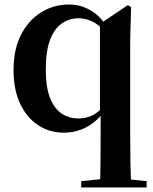

<svg xmlns="http://www.w3.org/2000/svg" viewBox="-20 -572 680 851"><path d="M340 259V231L446 220H525L630 231V259ZM262 16Q199 16 148.5 -17.5Q98 -51 69 -113Q40 -175 40 -262Q40 -352 72.5 -416.5Q105 -481 161 -516.5Q217 -552 287 -552Q334 -552 377.5 -528.5Q421 -505 452 -456L458 -453L442 -437Q413 -466 385.5 -478.5Q358 -491 328 -491Q287 -491 254 -468Q221 -445 202 -395.5Q183 -346 183 -264Q183 -185 202 -137.5Q221 -90 253.5 -68.5Q286 -47 327 -47Q360 -47 386 -59Q412 -71 440 -100L454 -84H446Q410 -33 363.5 -8.5Q317 16 262 16ZM423 259Q425 201 425.5 142Q426 83 426 25V-68L423 -81V-463V-466L546 -549L561 -541L557 -389V25Q557 83 558 142Q559 201 561 259Z"/></svg>

Font: Noto Serif SC ExtraLight
Style: Bold
Weight: 700
Version: Version 2.002-H1;hotconv 1.1.0;makeotfexe 2.6.0